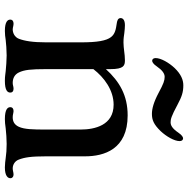

<svg xmlns="http://www.w3.org/2000/svg" viewBox="-12 -760 772 788"><g transform="rotate(90 374.0 -366.0)"><path d="M60.5 -22C60.5 -12.2 67.9 0 106.9 0C120.6 0 131.3 -1.5 144.5 -3.4C154.3 -4.9 187.5 -7.3 207.5 -7.3C227.1 -7.3 256.3 -4.9 271.5 -3.4C283.2 -2.4 292.5 0 311.5 0C351.1 0 359.9 -10.7 359.9 -22C359.9 -31.2 354 -35.6 344.2 -35.6C339.8 -35.6 335.4 -34.7 331.5 -33.7C327.6 -32.7 324.2 -32.2 320.3 -32.2C302.2 -32.2 286.1 -39.1 277.3 -57.6C266.6 -80.1 263.7 -106.4 263.7 -169.9V-363.3C297.9 -407.7 350.1 -446.3 409.7 -446.3C493.7 -446.3 511.7 -369.6 511.7 -310.5V-169.9C511.7 -113.3 510.7 -80.6 500.5 -57.6C491.7 -38.1 477.5 -32.2 461.4 -32.2C457 -32.2 452.1 -32.7 448.2 -33.7C444.8 -34.2 439.9 -35.6 436 -35.6C426.3 -35.6 419.9 -31.2 419.9 -22C419.9 -12.2 427.2 0 468.8 0C480.5 0 489.7 -1 507.3 -3.4C522.9 -5.4 551.8 -7.3 570.8 -7.3C592.3 -7.3 612.3 -5.9 628.4 -3.4C638.2 -2 654.8 0 667 0C702.1 0 711.4 -12.2 711.4 -22.5C711.4 -30.8 705.1 -35.6 696.3 -35.6C692.4 -35.6 687.5 -34.7 683.1 -33.7C678.7 -32.7 674.8 -32.2 670.9 -32.2C657.2 -32.2 641.1 -40 634.8 -57.6C626 -81.1 621.6 -106.4 621.6 -169.9V-329.1C621.6 -406.7 593.3 -503.9 453.6 -503.9C371.6 -503.9 314.9 -470.7 263.7 -414.6V-433.1C263.7 -488.3 249 -492.7 227.5 -492.7C214.4 -492.7 202.1 -491.2 190.4 -489.7C178.2 -488.3 166.5 -486.8 154.3 -486.8C134.8 -486.8 127.9 -488.8 116.2 -490.2C105 -491.7 90.8 -492.7 83.5 -492.7C60.1 -492.7 54.2 -482.9 54.2 -475.1C54.2 -463.4 66.4 -460.4 77.1 -459C100.6 -455.6 119.6 -452.1 132.3 -435.5C147 -416.5 153.8 -380.4 153.8 -312V-169.9C153.8 -113.3 147.9 -80.6 139.2 -57.6C132.3 -39.6 114.7 -32.2 100.6 -32.2C96.7 -32.2 92.3 -33.2 87.9 -34.2C84 -35.2 80.1 -35.6 76.7 -35.6C67.4 -35.6 60.5 -31.2 60.5 -22ZM229.5 -604.5C234.4 -604.5 242.7 -608.9 252.9 -624C267.1 -644.5 280.8 -655.8 295.4 -655.8C310.5 -655.8 324.2 -650.9 360.4 -631.3C398.9 -610.8 426.3 -603.5 447.3 -603.5C471.7 -603.5 490.2 -610.4 518.1 -639.2C540.5 -663.1 559.1 -695.8 559.1 -717.3C559.1 -727.5 553.2 -731.4 547.9 -731.4C543 -731.4 534.7 -727.1 524.4 -711.9C506.8 -686 493.7 -680.2 481.9 -680.2C469.7 -680.2 458 -682.6 409.7 -708.5C377 -726.1 358.4 -732.4 330.1 -732.4C308.1 -732.4 284.7 -723.1 259.3 -696.8C236.8 -672.9 218.3 -640.1 218.3 -618.7C218.3 -608.4 224.1 -604.5 229.5 -604.5Z"/></g></svg>

Font: Stoke
Style: Light
Weight: 300
Designer: Nicole Fally
Foundry: Nicole Fally
Version: Version 1.001